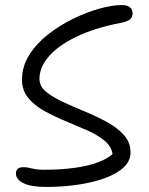

<svg xmlns="http://www.w3.org/2000/svg" viewBox="-20 -730 589 759"><path d="M162 9Q102 9 72.5 -6Q43 -21 43 -44Q43 -56 50 -62.5Q57 -69 72 -69Q83 -69 90.5 -67.5Q98 -66 106 -64Q114 -62 125.5 -60.5Q137 -59 154 -59Q222 -59 275.5 -66.5Q329 -74 366.5 -88Q404 -102 425 -121Q420 -152 392.5 -174.5Q365 -197 324 -215Q283 -233 238.5 -251.5Q194 -270 155 -291.5Q116 -313 91.5 -343Q67 -373 67 -415Q67 -467 95.5 -512.5Q124 -558 170 -594Q216 -630 269.5 -656Q323 -682 373.5 -696Q424 -710 461 -710Q476 -710 485.5 -706Q495 -702 499.5 -694.5Q504 -687 504 -677Q504 -662 494 -653.5Q484 -645 459 -640Q355 -620 282.5 -585Q210 -550 173 -507Q136 -464 136 -418Q136 -389 162 -367.5Q188 -346 229 -327Q270 -308 316 -289Q362 -270 403 -247.5Q444 -225 470 -196Q496 -167 496 -127Q496 -93 468 -67.5Q440 -42 392.5 -25Q345 -8 285.5 0.5Q226 9 162 9Z"/></svg>

Font: Shantell Sans Light
Style: Regular
Weight: 300
Designer: Stephen Nixon, Anya Danilova, Shantell Martin
Foundry: Arrow Type
Version: Version 1.011;[c5ecc13dd]